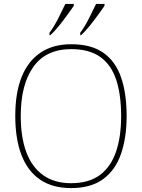

<svg xmlns="http://www.w3.org/2000/svg" viewBox="-20 -951 726 981"><path d="M343 10Q248 10 184.5 -33.5Q121 -77 89.5 -159.5Q58 -242 58 -359Q58 -476 90.5 -557.5Q123 -639 187 -682Q251 -725 344 -725Q446 -725 508 -681.5Q570 -638 598.5 -556Q627 -474 627 -358Q627 -247 598 -164Q569 -81 506.5 -35.5Q444 10 343 10ZM343 -15Q434 -15 490 -56.5Q546 -98 572.5 -175Q599 -252 599 -358Q599 -466 574 -542.5Q549 -619 493 -659.5Q437 -700 344 -700Q215 -700 150.5 -609.5Q86 -519 86 -358Q86 -250 114.5 -173.5Q143 -97 200.5 -56Q258 -15 343 -15ZM390 -784Q412 -813 433.5 -855Q455 -897 471 -931H514V-921Q502 -904 481.5 -875.5Q461 -847 438 -818.5Q415 -790 394 -771H390ZM233 -784Q255 -813 276.5 -855Q298 -897 314 -931H357V-921Q345 -904 324.5 -875.5Q304 -847 281 -818.5Q258 -790 237 -771H233Z"/></svg>

Font: Noto Serif Armenian Thin
Style: Regular
Weight: 250
Version: Version 2.007